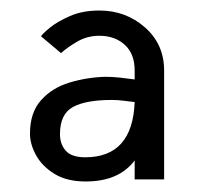

<svg xmlns="http://www.w3.org/2000/svg" viewBox="-20 -759 394 365"><path d="M143 -414Q107 -414 83.5 -428.5Q60 -443 48.5 -464Q37 -485 37 -505Q37 -545 58 -568.5Q79 -592 112 -602Q145 -612 180 -613Q193 -613 207.5 -611.5Q222 -610 236 -608V-625Q236 -657 217 -674Q198 -691 169 -691Q146 -691 127 -680Q108 -669 96 -658L58 -690Q61 -695 75 -706.5Q89 -718 113 -728.5Q137 -739 169 -739Q219 -739 255.5 -707Q292 -675 292 -625V-418H236V-454Q206 -414 143 -414ZM142 -460Q232 -460 236 -565Q226 -566 215 -567.5Q204 -569 193 -569Q143 -569 118.5 -555.5Q94 -542 94 -504Q94 -485 105 -472.5Q116 -460 142 -460Z"/></svg>

Font: Lil Grotesk Light
Style: Regular
Weight: 300
Designer: Bastien Sozeau
Foundry: NBR — Bastien Sozeau
Version: Version 3.003; ttfautohint (v1.8.4.7-5d5b);gftools[0.9.33]